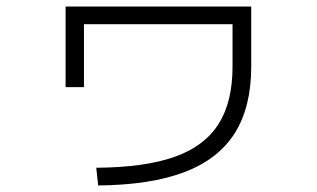

<svg xmlns="http://www.w3.org/2000/svg" viewBox="-20 -564 978 593"><path d="M698.2 -358.4V-489.3H239.3V-294.9H182.6V-543.9H755.9V-358.4Q755.9 -233.4 705.1 -152.8Q654.3 -72.3 549.8 -32.5Q445.3 7.3 283.2 8.8L277.3 -45.9Q426.3 -46.9 518.6 -79.3Q610.8 -111.8 654.5 -180.2Q698.2 -248.5 698.2 -358.4Z"/></svg>

Font: Pretendard JP Light
Style: Regular
Weight: 300
Designer: Base glyphs from Inter by Rasmus Andersson; Hangeul glyphs from Noto Sans CJK(Source Han Sans) by Jang Soo-young and Kan
Foundry: Kil Hyung-jin
Version: Version 1.309